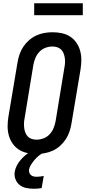

<svg xmlns="http://www.w3.org/2000/svg" viewBox="-20 -942 540 1185"><path d="M205 8Q175 8 147 2Q119 -4 96 -19Q73 -34 57.5 -56.5Q42 -79 34.5 -106Q27 -133 27 -162.5Q27 -192 32 -222L88 -556Q92 -581 100.5 -606Q109 -631 123.5 -653Q138 -675 159 -693.5Q180 -712 204 -723Q228 -734 253.5 -738.5Q279 -743 304 -743Q334 -743 362 -737Q390 -731 413 -716Q436 -701 451.5 -678.5Q467 -656 474.5 -629Q482 -602 482 -572.5Q482 -543 477 -513L421 -179Q417 -154 408.5 -129Q400 -104 385.5 -82Q371 -60 350.5 -41.5Q330 -23 305.5 -12Q281 -1 255.5 3.5Q230 8 205 8ZM205 -80Q227 -80 248.5 -88Q270 -96 286 -113Q302 -130 310.5 -151Q319 -172 323 -193L378 -528Q381 -543 381.5 -558Q382 -573 379.5 -587Q377 -601 372 -614Q367 -627 357 -636.5Q347 -646 333 -650.5Q319 -655 304 -655Q282 -655 260.5 -647Q239 -639 223 -622Q207 -605 198.5 -584Q190 -563 186 -542L131 -207Q128 -192 128 -177Q128 -162 130 -148Q132 -134 137.5 -121Q143 -108 152.5 -98.5Q162 -89 176 -84.5Q190 -80 205 -80ZM188 223Q164 223 141 218Q118 213 101 199.5Q84 186 75.5 164Q67 142 71 118Q74 99 83.5 80.5Q93 62 106.5 46Q120 30 136 16.5Q152 3 170 -8H251L250 0Q233 8 219 19.5Q205 31 193.5 44.5Q182 58 172 73.5Q162 89 159 105Q158 115 161 124Q164 133 171.5 139Q179 145 188 147Q197 149 207 149Q218 149 228.5 147.5Q239 146 250 144L237 219Q225 221 212.5 222Q200 223 188 223ZM491 -848H191V-922H491Z"/></svg>

Font: Iosevka Semibold
Style: Italic
Weight: 600
Italic angle: -9°
Monospace: yes
Designer: Belleve Invis
Foundry: Belleve Invis
Version: Version 32.5.0; ttfautohint (v1.8.4)